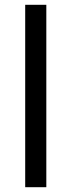

<svg xmlns="http://www.w3.org/2000/svg" viewBox="-20 -780 298 800"><path d="M173 0H85V-760H173Z"/></svg>

Font: Noto Sans Tifinagh Adrar
Style: Regular
Weight: 400
Designer: JamraPatel
Foundry: JamraPatel LLC
Version: Version 2.006; ttfautohint (v1.8.4.7-5d5b)